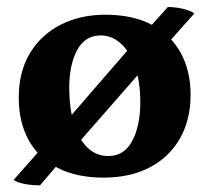

<svg xmlns="http://www.w3.org/2000/svg" viewBox="-20 -510 612 561"><path d="M282.7 9Q203.7 9 148 -19.7Q92.3 -48.4 63.6 -100.9Q34.8 -153.3 34.8 -224.3Q34.8 -301.2 68 -355.4Q101.1 -409.7 158.4 -438.4Q215.7 -467 287.4 -467Q369.4 -467 424.8 -437Q480.3 -407 508.6 -354.5Q536.9 -302.1 536.9 -233.2Q536.9 -160 505.8 -105.4Q474.7 -50.9 417.7 -21Q360.6 9 282.7 9ZM296.5 -54.1Q342.9 -54.1 366.4 -98.4Q389.9 -142.7 389.9 -210.2Q389.9 -273.8 373.8 -317.7Q357.6 -361.6 331.6 -384.1Q305.5 -406.5 274.8 -406.5Q227.8 -406.5 205 -362.9Q182.3 -319.3 182.3 -254.2Q182.3 -195.5 195.6 -150.1Q209 -104.7 234.8 -79.4Q260.6 -54.1 296.5 -54.1ZM400.4 -411.5 470.4 -489.5Q492.2 -489.5 513.8 -484.5Q535.4 -479.4 548 -470.9L473.2 -387ZM168.1 -51.8 96.9 31.5Q72.5 31.5 51.9 27.5Q31.3 23.5 19.6 16L109.3 -85.7ZM135.7 -112.3 372.6 -385.9 425.6 -339.9 188.8 -69.3Z"/></svg>

Font: Vollkorn
Style: Regular
Weight: 400
Designer: Friedrich Althausen
Foundry: Friedrich Althausen
Version: Version 5.001